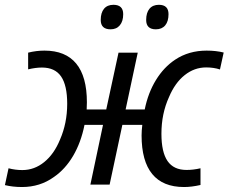

<svg xmlns="http://www.w3.org/2000/svg" viewBox="-42 -750 929 780"><path d="M-22 2 -7.3 -66.4Q20 -59.1 48.8 -59.1Q97.7 -59.1 137.7 -91.6Q177.7 -124 201.7 -182.6Q231 -249.5 231 -328.6Q231 -403.3 206.1 -439.5Q181.2 -475.6 128.4 -475.6Q103 -475.6 72.3 -468.3V-536.1Q105.5 -544.4 138.7 -544.4Q224.1 -544.4 267.6 -491.7Q311 -439 311 -334.5Q311 -322.8 310.1 -305.2H389.6L439.5 -536.1H517.6L468.3 -305.2H545.9Q559.6 -373 591.6 -425Q623.5 -477.1 669.9 -507.8Q725.1 -544.4 797.4 -544.4Q835.4 -544.4 866.7 -536.6L851.6 -467.8Q826.2 -476.1 795.4 -476.1Q747.6 -476.1 708.3 -444.8Q668.9 -413.6 644.5 -355.5Q613.8 -288.1 613.8 -206.5Q613.8 -131.8 638.7 -95.7Q663.6 -59.6 715.8 -59.6Q743.7 -59.6 772.5 -66.4V1.5Q736.3 9.8 705.6 9.8Q619.6 9.8 576.4 -43Q533.2 -95.7 533.2 -199.7Q533.2 -218.8 536.1 -242.7H455.1L403.3 0H325.2L376.5 -242.7H301.3Q287.1 -171.4 255.1 -116.9Q223.1 -62.5 176.8 -30.8Q120.6 9.8 47.4 9.8Q9.8 9.8 -22 2ZM367.2 -668.9Q367.2 -698.2 380.6 -714.4Q394 -730.5 418.9 -730.5Q458.5 -730.5 458.5 -692.4Q458.5 -663.6 444.8 -647.2Q431.2 -630.9 407.2 -630.9Q367.2 -630.9 367.2 -668.9ZM551.8 -668.9Q551.8 -698.2 565.2 -714.4Q578.6 -730.5 603.5 -730.5Q642.6 -730.5 642.6 -692.4Q642.6 -663.1 629.2 -647Q615.7 -630.9 591.3 -630.9Q551.8 -630.9 551.8 -668.9Z"/></svg>

Font: Viking Open Sans
Style: Italic
Weight: 400
Italic angle: -12°
Foundry: Ascender Corporation
Version: Version 2.000